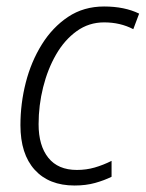

<svg xmlns="http://www.w3.org/2000/svg" viewBox="-20 -562 449 592"><path d="M210 10Q131 10 87 -38.5Q43 -87 43 -176Q43 -243 59.5 -307.5Q76 -372 109 -425Q142 -478 190 -510Q238 -542 301 -542Q364 -542 409 -520L391 -472Q351 -493 301 -493Q254 -493 216.5 -466Q179 -439 153 -394Q127 -349 113 -293Q99 -237 99 -179Q99 -113 129 -75.5Q159 -38 217 -38Q246 -38 272 -45.5Q298 -53 324 -66V-17Q302 -6 273.5 2Q245 10 210 10Z"/></svg>

Font: Noto Sans SemiCondensed Light
Style: Italic
Weight: 300
Width: 4
Italic angle: -12°
Designer: Monotype Design Team
Foundry: Monotype Imaging Inc.
Version: Version 2.013; ttfautohint (v1.8.4.7-5d5b)